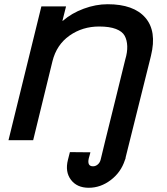

<svg xmlns="http://www.w3.org/2000/svg" viewBox="-20 -660 786 904"><path d="M690.9 -397.9 687 -381.8 571.8 80.1Q571.8 86.4 567.9 94.2Q549.3 151.4 501.5 187.7Q453.6 224.1 397.9 224.1Q342.3 224.1 314 186.5Q285.6 148.9 299.8 92.8L309.1 56.2L405.8 57.1Q405.3 58.6 401.9 71.5Q398.4 84.5 397.9 85.9Q389.6 123 418 123Q430.2 123 440.4 114.3Q450.7 105.5 454.1 90.8L476.1 0L522.9 -189L569.8 -379.9Q580.1 -414.1 579.1 -442.6Q578.1 -471.2 566.9 -491.7Q555.7 -512.2 525.6 -523.7Q495.6 -535.2 446.8 -535.2Q368.2 -535.2 307.4 -492.4Q246.6 -449.7 227.1 -372.1L136.2 0H20L174.8 -629.9H291L273.9 -562H275.9Q317.4 -598.1 374.3 -619.1Q431.2 -640.1 486.8 -640.1Q609.4 -640.1 664.3 -576.7Q719.2 -513.2 690.9 -397.9Z"/></svg>

Font: Sinkin Sans 500 Medium Italic
Style: Regular
Weight: 500
Italic angle: -112°
Designer: Keith Bates
Foundry: K-Type
Version: Sinkin Sans (version 1.0)  by Keith Bates   •   © 2014   www